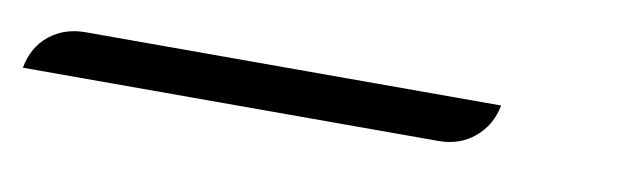

<svg xmlns="http://www.w3.org/2000/svg" viewBox="-32 -14 646 197"><g transform="rotate(10 291.5 84.5)"><path d="M48 61H481Q477 82 461.5 95Q446 108 424 108H-9Q-5 86 10.5 73.5Q26 61 48 61Z"/></g></svg>

Font: K2D Thin
Style: Italic
Weight: 100
Italic angle: -10°
Designer: Katatrad Aksorn Co.,Ltd.
Foundry: Cadson Demak Co.,Ltd.
Version: Version 1.000; ttfautohint (v1.6)